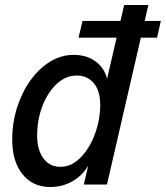

<svg xmlns="http://www.w3.org/2000/svg" viewBox="-20 -740 665 770"><path d="M295 -589 311 -656H625L610 -589ZM316 0 339 -97 342 -90Q318 -42 275.5 -16Q233 10 182 10Q111 10 70 -41.5Q29 -93 29 -179Q29 -248 48.5 -309Q68 -370 102 -417.5Q136 -465 180.5 -492.5Q225 -520 276 -520Q318 -520 349.5 -502.5Q381 -485 398 -454Q415 -423 413 -381L399 -379L478 -720H575L409 0ZM222 -71Q253 -71 278 -87.5Q303 -104 322.5 -130.5Q342 -157 355.5 -189.5Q369 -222 375.5 -255.5Q382 -289 382 -317Q382 -375 356.5 -406Q331 -437 288 -437Q243 -437 207 -403Q171 -369 150 -314.5Q129 -260 129 -196Q129 -139 154 -105Q179 -71 222 -71Z"/></svg>

Font: Instrument Sans SemiCondensed Medium
Style: Italic
Weight: 500
Width: 4
Italic angle: -13°
Designer: Rodrigo Fuenzalida
Foundry: fragTYPE
Version: Version 1.000;gftools[0.9.28]